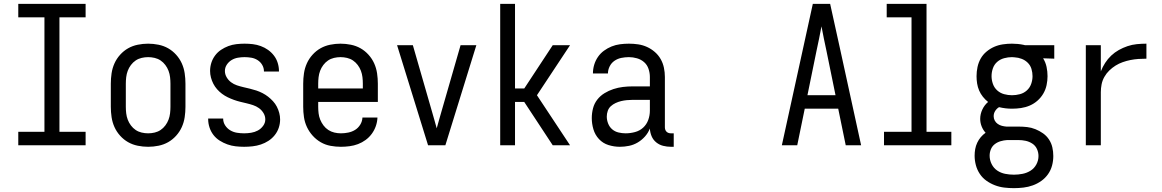

<svg xmlns="http://www.w3.org/2000/svg" viewBox="-20 -755 6040 998"><path d="M75 0V-70H211V-665H75V-735H425V-665H289V-70H425V0Z M750 8Q723 8 696 2.5Q669 -3 646 -16Q623 -29 604.5 -49.5Q586 -70 575 -94.5Q564 -119 560 -146Q556 -173 556 -200V-320Q556 -347 560 -374Q564 -401 575 -425.5Q586 -450 604.5 -470.5Q623 -491 646 -504Q669 -517 696 -522.5Q723 -528 750 -528Q777 -528 804 -522.5Q831 -517 854 -504Q877 -491 895.5 -470.5Q914 -450 925 -425.5Q936 -401 940 -374Q944 -347 944 -320V-200Q944 -173 940 -146Q936 -119 925 -94.5Q914 -70 895.5 -49.5Q877 -29 854 -16Q831 -3 804 2.5Q777 8 750 8ZM750 -62Q767 -62 784 -66Q801 -70 815 -79.5Q829 -89 839.5 -103Q850 -117 856 -133Q862 -149 864 -166Q866 -183 866 -200V-320Q866 -337 864 -354Q862 -371 856 -387Q850 -403 839.5 -417Q829 -431 815 -440.5Q801 -450 784 -454Q767 -458 750 -458Q733 -458 716 -454Q699 -450 685 -440.5Q671 -431 660.5 -417Q650 -403 644 -387Q638 -371 636 -354Q634 -337 634 -320V-200Q634 -183 636 -166Q638 -149 644 -133Q650 -117 660.5 -103Q671 -89 685 -79.5Q699 -70 716 -66Q733 -62 750 -62Z M1249 8Q1227 8 1205 5.5Q1183 3 1162 -4.5Q1141 -12 1122 -24Q1103 -36 1089.5 -53.5Q1076 -71 1069 -92.5Q1062 -114 1062 -136V-139H1140V-138Q1140 -119 1150.5 -103Q1161 -87 1177 -77.5Q1193 -68 1211.5 -65Q1230 -62 1249 -62Q1267 -62 1285.5 -65Q1304 -68 1320 -76.5Q1336 -85 1347.5 -100.5Q1359 -116 1359 -134Q1359 -152 1349.5 -167.5Q1340 -183 1326 -193Q1312 -203 1295.5 -208.5Q1279 -214 1262 -218Q1245 -222 1228.5 -226Q1212 -230 1195.5 -236Q1179 -242 1163.5 -249.5Q1148 -257 1134 -267.5Q1120 -278 1108.5 -291Q1097 -304 1089 -319.5Q1081 -335 1076.5 -352Q1072 -369 1072 -386Q1072 -408 1078.5 -428.5Q1085 -449 1098 -466.5Q1111 -484 1129 -496Q1147 -508 1167 -515.5Q1187 -523 1208.5 -525.5Q1230 -528 1251 -528Q1273 -528 1294 -525.5Q1315 -523 1335.5 -515.5Q1356 -508 1373.5 -495.5Q1391 -483 1404 -466Q1417 -449 1423.5 -428Q1430 -407 1430 -386V-383H1352V-384Q1352 -402 1343 -417.5Q1334 -433 1319 -442.5Q1304 -452 1286.5 -455Q1269 -458 1251 -458Q1234 -458 1216.5 -455Q1199 -452 1184 -443Q1169 -434 1159 -419Q1149 -404 1149 -386Q1149 -369 1158 -353.5Q1167 -338 1181 -327.5Q1195 -317 1211.5 -311.5Q1228 -306 1245 -302Q1262 -298 1279 -294Q1296 -290 1312.5 -284.5Q1329 -279 1344.5 -271Q1360 -263 1373.5 -252.5Q1387 -242 1399 -229Q1411 -216 1419 -200.5Q1427 -185 1431.5 -168Q1436 -151 1436 -134Q1436 -112 1429 -91Q1422 -70 1408 -52.5Q1394 -35 1375.5 -23Q1357 -11 1336 -4Q1315 3 1293 5.5Q1271 8 1249 8Z M1752 8Q1725 8 1698 3Q1671 -2 1647.5 -15.5Q1624 -29 1605.5 -49.5Q1587 -70 1575.5 -94.5Q1564 -119 1560 -146Q1556 -173 1556 -200V-320Q1556 -347 1560 -374Q1564 -401 1575 -425.5Q1586 -450 1604.5 -470.5Q1623 -491 1646 -504Q1669 -517 1696 -522.5Q1723 -528 1750 -528Q1777 -528 1804 -522.5Q1831 -517 1854 -504Q1877 -491 1895.5 -470.5Q1914 -450 1925 -425.5Q1936 -401 1940 -374Q1944 -347 1944 -320V-225H1634V-200Q1634 -183 1636 -166Q1638 -149 1644.5 -133Q1651 -117 1661.5 -103Q1672 -89 1686.5 -79.5Q1701 -70 1718 -66Q1735 -62 1752 -62Q1771 -62 1790.5 -66Q1810 -70 1826 -80Q1842 -90 1852.5 -107Q1863 -124 1864 -144H1942Q1941 -121 1933.5 -99.5Q1926 -78 1912.5 -59.5Q1899 -41 1880.5 -27.5Q1862 -14 1841 -6Q1820 2 1797 5Q1774 8 1752 8ZM1866 -295V-320Q1866 -337 1864 -354Q1862 -371 1856 -387Q1850 -403 1839.5 -417Q1829 -431 1815 -440.5Q1801 -450 1784 -454Q1767 -458 1750 -458Q1733 -458 1716 -454Q1699 -450 1685 -440.5Q1671 -431 1660.5 -417Q1650 -403 1644 -387Q1638 -371 1636 -354Q1634 -337 1634 -320V-295Z M2205 0 2044 -520H2126L2226 -173Q2232 -152 2238 -131Q2244 -110 2250 -88Q2256 -110 2262 -131Q2268 -152 2274 -173L2374 -520H2456L2295 0Z M2580 0V-735H2657V-295H2705L2853 -520H2943L2771 -260L2943 0H2853L2705 -225H2657V0Z M3202 8Q3172 8 3143 -1Q3114 -10 3093.5 -32Q3073 -54 3064.5 -83Q3056 -112 3056 -141Q3056 -167 3062.5 -192Q3069 -217 3084.5 -237Q3100 -257 3122 -270.5Q3144 -284 3168.5 -292Q3193 -300 3218 -303Q3243 -306 3269 -306H3358V-355Q3358 -376 3351 -397Q3344 -418 3328 -432Q3312 -446 3291 -452Q3270 -458 3249 -458Q3229 -458 3209.5 -454Q3190 -450 3174 -439Q3158 -428 3149 -410Q3140 -392 3140 -373H3062Q3062 -396 3068.5 -418Q3075 -440 3088 -459Q3101 -478 3119.5 -491.5Q3138 -505 3159 -513.5Q3180 -522 3203 -525Q3226 -528 3249 -528Q3273 -528 3297 -524.5Q3321 -521 3343 -511Q3365 -501 3383.5 -485Q3402 -469 3414 -448Q3426 -427 3431 -403Q3436 -379 3436 -355V-93Q3436 -87 3438 -81Q3440 -75 3444.5 -70.5Q3449 -66 3455 -64Q3461 -62 3467 -62H3482V8H3467Q3447 8 3427 3Q3407 -2 3391 -15Q3375 -28 3367 -47Q3359 -66 3358 -87Q3349 -64 3332.5 -45.5Q3316 -27 3295 -14.5Q3274 -2 3250 3Q3226 8 3202 8ZM3232 -62Q3256 -62 3280.5 -68.5Q3305 -75 3323 -91.5Q3341 -108 3349.5 -131.5Q3358 -155 3358 -180V-236H3269Q3254 -236 3238.5 -234.5Q3223 -233 3208.5 -229.5Q3194 -226 3180 -219.5Q3166 -213 3155 -203Q3144 -193 3139 -178.5Q3134 -164 3134 -149Q3134 -131 3141 -113Q3148 -95 3162 -83Q3176 -71 3194.5 -66.5Q3213 -62 3232 -62Z M4044 0 4205 -735H4295L4349 -490L4456 0H4376L4337 -190H4163L4124 0ZM4323 -260 4276 -490Q4269 -522 4262.5 -554Q4256 -586 4250 -618Q4244 -586 4237.5 -554Q4231 -522 4224 -490L4177 -260Z M4575 0V-70H4718V-665H4589V-735H4796V-70H4925V0Z M5250 223Q5225 223 5200 220Q5175 217 5151.5 208Q5128 199 5107.5 184.5Q5087 170 5073 149Q5059 128 5052.5 103.5Q5046 79 5046 54Q5046 37 5049 20Q5052 3 5059.5 -13Q5067 -29 5078 -42Q5089 -55 5103 -65Q5090 -79 5082.5 -98Q5075 -117 5075 -137Q5075 -162 5086 -185.5Q5097 -209 5116 -225Q5101 -237 5089 -252Q5077 -267 5069.5 -284.5Q5062 -302 5059 -321Q5056 -340 5056 -359Q5056 -383 5061 -406.5Q5066 -430 5077.5 -450.5Q5089 -471 5107.5 -486.5Q5126 -502 5147.5 -511.5Q5169 -521 5193 -524.5Q5217 -528 5240 -528Q5255 -528 5270.5 -526.5Q5286 -525 5300 -522L5308 -520H5460V-450L5402 -452Q5415 -431 5420 -407Q5425 -383 5425 -359Q5425 -336 5420 -312.5Q5415 -289 5403 -268.5Q5391 -248 5373 -232Q5355 -216 5333 -206.5Q5311 -197 5287.5 -193.5Q5264 -190 5240 -190Q5223 -190 5206.5 -192Q5190 -194 5173 -198Q5161 -191 5153 -178.5Q5145 -166 5145 -151Q5145 -139 5150.5 -128.5Q5156 -118 5166 -111Q5176 -104 5187.5 -101Q5199 -98 5211 -97H5274Q5297 -97 5319 -94.5Q5341 -92 5362 -83.5Q5383 -75 5401.5 -62Q5420 -49 5432.5 -30Q5445 -11 5450 11Q5455 33 5455 56Q5455 81 5448.5 105.5Q5442 130 5427.5 150.5Q5413 171 5392.5 185.5Q5372 200 5348.5 208.5Q5325 217 5300 220Q5275 223 5250 223ZM5240 -260Q5261 -260 5281.5 -265.5Q5302 -271 5317.5 -285Q5333 -299 5340 -319Q5347 -339 5347 -359Q5347 -378 5341.5 -396.5Q5336 -415 5322.5 -428.5Q5309 -442 5291 -449Q5273 -456 5254 -457L5240 -458Q5220 -458 5199.5 -452.5Q5179 -447 5163.5 -433.5Q5148 -420 5141 -400Q5134 -380 5134 -359Q5134 -339 5141 -319Q5148 -299 5163.5 -285Q5179 -271 5199.5 -265.5Q5220 -260 5240 -260ZM5250 153Q5273 153 5295.5 148.5Q5318 144 5337 132Q5356 120 5367 99.5Q5378 79 5378 56Q5378 37 5370 19.5Q5362 2 5346 -8.5Q5330 -19 5311.5 -23Q5293 -27 5274 -27H5215Q5198 -26 5181 -21Q5164 -16 5150.5 -5.5Q5137 5 5130.5 21Q5124 37 5124 54Q5124 77 5134.5 98Q5145 119 5163.5 131.5Q5182 144 5204.5 148.5Q5227 153 5250 153Z M5624 0V-520H5702V-384Q5711 -407 5724.5 -428Q5738 -449 5756 -466Q5774 -483 5795.5 -495Q5817 -507 5840.5 -515Q5864 -523 5889 -525.5Q5914 -528 5939 -528V-450Q5918 -450 5897 -448.5Q5876 -447 5856 -443Q5836 -439 5816 -432Q5796 -425 5778.5 -414Q5761 -403 5746 -388.5Q5731 -374 5720.5 -355.5Q5710 -337 5706 -316.5Q5702 -296 5702 -276V0Z"/></svg>

Font: Iosevka Algr
Style: Regular
Weight: 400
Monospace: yes
Designer: Belleve Invis
Foundry: Belleve Invis
Version: Version 26.0.2; ttfautohint (v1.8.3)